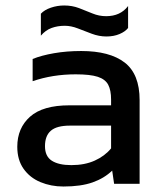

<svg xmlns="http://www.w3.org/2000/svg" viewBox="-20 -670 587 700"><path d="M368 -537Q341 -537 314.5 -547Q288 -557 263.5 -566.5Q239 -576 216 -576Q190 -576 168 -568Q146 -560 129 -540V-620Q142 -634 165.5 -642Q189 -650 214 -650Q243 -650 268 -640.5Q293 -631 317 -621Q341 -611 367 -611Q419 -611 447 -648V-568Q437 -555 416 -546Q395 -537 368 -537ZM211 10Q166 10 127.5 -6Q89 -22 66 -54.5Q43 -87 43 -135Q43 -203 89.5 -244.5Q136 -286 233 -286H385V-307Q385 -341 374.5 -361Q364 -381 336.5 -390Q309 -399 256 -399Q172 -399 99 -374V-455Q131 -468 177 -476Q223 -484 276 -484Q380 -484 434.5 -442Q489 -400 489 -305V0H396L389 -48Q360 -20 317.5 -5Q275 10 211 10ZM240 -68Q289 -68 325.5 -84.5Q362 -101 385 -129V-212H235Q187 -212 165.5 -193.5Q144 -175 144 -137Q144 -100 169 -84Q194 -68 240 -68Z"/></svg>

Font: Kanit
Style: Regular
Weight: 400
Designer: Katatrad Team
Foundry: CadsonDemak
Version: Version 2.000; ttfautohint (v1.8.3)